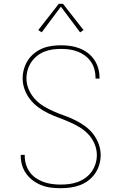

<svg xmlns="http://www.w3.org/2000/svg" viewBox="-20 -981 640 1009"><path d="M299 8Q274 8 248.5 5Q223 2 199.5 -7Q176 -16 155 -31Q134 -46 119 -66.5Q104 -87 96.5 -111.5Q89 -136 89 -161Q89 -163 89 -164.5Q89 -166 89 -167H110Q110 -166 110 -164.5Q110 -163 110 -162Q110 -139 116.5 -117Q123 -95 136.5 -76.5Q150 -58 169 -45Q188 -32 209.5 -24.5Q231 -17 253.5 -14Q276 -11 299 -11Q322 -11 345 -14Q368 -17 389.5 -25Q411 -33 430 -47Q449 -61 462 -79.5Q475 -98 482 -120.5Q489 -143 489 -166Q489 -196 477 -224.5Q465 -253 444.5 -275Q424 -297 398 -312.5Q372 -328 344.5 -340Q317 -352 288.5 -362.5Q260 -373 233 -386Q206 -399 181.5 -417Q157 -435 138.5 -458.5Q120 -482 109.5 -510.5Q99 -539 99 -569Q99 -594 106 -618.5Q113 -643 126.5 -664Q140 -685 160 -701Q180 -717 203 -726.5Q226 -736 251 -739.5Q276 -743 301 -743Q326 -743 350.5 -739.5Q375 -736 398 -727Q421 -718 441 -703Q461 -688 475 -667.5Q489 -647 496 -623Q503 -599 503 -574Q503 -573 503 -571.5Q503 -570 503 -568H482Q482 -569 482 -570.5Q482 -572 482 -574Q482 -596 476 -617.5Q470 -639 457.5 -657Q445 -675 427 -688.5Q409 -702 388 -710Q367 -718 345 -721Q323 -724 301 -724Q279 -724 256.5 -721Q234 -718 213 -709.5Q192 -701 174.5 -687Q157 -673 144.5 -654.5Q132 -636 125.5 -614Q119 -592 119 -569Q119 -539 131 -511Q143 -483 163.5 -460.5Q184 -438 210 -422.5Q236 -407 263.5 -395Q291 -383 319.5 -373Q348 -363 375 -349.5Q402 -336 426.5 -318.5Q451 -301 469.5 -277Q488 -253 498.5 -224.5Q509 -196 509 -166Q509 -140 501.5 -115Q494 -90 479.5 -69Q465 -48 444.5 -32.5Q424 -17 400 -8Q376 1 350.5 4.5Q325 8 299 8ZM199 -811 181 -823 289 -961H311L419 -823L401 -811L300 -946Z"/></svg>

Font: Zed Sans Thin Extended
Style: Regular
Weight: 100
Width: 7
Designer: Belleve Invis
Foundry: Belleve Invis
Version: Version 1.0.0; ttfautohint (v1.8.4)